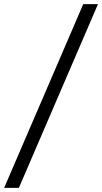

<svg xmlns="http://www.w3.org/2000/svg" viewBox="-78 -824 492 925"><path d="M394 -804 13 81H-58L323 -804Z"/></svg>

Font: Bitter Medium
Style: Italic
Weight: 500
Italic angle: -9°
Designer: Sol Matas, and Bitter project Authors
Foundry: Sol Matas
Version: Version 2.001